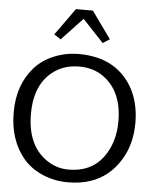

<svg xmlns="http://www.w3.org/2000/svg" viewBox="-61 -980 827 1039"><g transform="rotate(5 352.5 -460.0)"><path d="M346.7 -688Q539.6 -688 629.9 -546.4Q683.1 -460.4 683.1 -343.3Q683.1 -224.6 627.9 -137.7Q569.3 -43.9 469.7 -9.8Q416.5 8.8 345.5 8.8Q274.4 8.8 210.4 -18.3Q146.5 -45.4 105.5 -92.8Q22 -190.9 22 -343.3Q22 -493.7 107.9 -589.8Q148.9 -635.7 212.4 -661.9Q275.9 -688 346.7 -688ZM484.4 -582.5Q429.7 -620.6 354.7 -620.6Q279.8 -620.6 224.6 -584Q115.7 -511.2 115.7 -343.3Q115.7 -172.9 223.6 -98.1Q278.3 -60.1 344.2 -60.1Q465.8 -60.1 529.8 -145Q590.8 -226.6 590.8 -343.3Q590.8 -507.8 484.4 -582.5ZM355 -879.9 240.7 -758.3 204.1 -782.2 309.1 -928.7H400.9L505.9 -782.2L469.2 -758.3Z"/></g></svg>

Font: Molengo
Style: Regular
Weight: 400
Designer: moyogo
Foundry: moyogo
Version: Version 0.11; ttfautohint (v0.8) -G 32 -r 16 -x